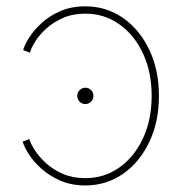

<svg xmlns="http://www.w3.org/2000/svg" viewBox="-20 -563 562 591"><path d="M242.7 -242.7Q232.4 -242.7 225.1 -250Q217.8 -257.3 217.8 -268.1Q217.8 -278.3 225.1 -285.6Q232.4 -293 242.7 -293Q252.9 -293 260.3 -285.6Q267.6 -278.3 267.6 -268.1Q267.6 -257.3 260.3 -250Q252.9 -242.7 242.7 -242.7ZM242.7 7.8Q199.2 7.8 165 -7.3Q130.9 -22.5 106.4 -44.7Q82 -66.9 67.9 -89.6Q53.7 -112.3 49.8 -127.4L70.3 -134.8Q74.2 -121.1 87.2 -100.8Q100.1 -80.6 121.6 -60.8Q143.1 -41 173.6 -27.8Q204.1 -14.6 242.7 -14.6Q300.8 -14.6 346.9 -47.1Q393.1 -79.6 419.9 -136.7Q446.8 -193.8 446.8 -268.1Q446.8 -341.8 419.9 -398.9Q393.1 -456.1 346.9 -488.5Q300.8 -521 242.7 -521Q204.1 -521 174.1 -507.8Q144 -494.6 122.6 -475.1Q101.1 -455.6 88.4 -435.3Q75.7 -415 72.3 -400.9L51.3 -408.7Q55.2 -423.8 69.3 -446.5Q83.5 -469.2 107.4 -491.5Q131.3 -513.7 165.3 -528.6Q199.2 -543.5 242.7 -543.5Q307.6 -543.5 358.9 -507.6Q410.2 -471.7 439.7 -409.4Q469.2 -347.2 469.2 -268.1Q469.2 -188.5 439.7 -126.2Q410.2 -64 358.9 -28.1Q307.6 7.8 242.7 7.8Z"/></svg>

Font: Inter 20pt Thin
Style: Regular
Weight: 250
Version: Version 4.001;git-66647c0bb